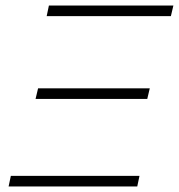

<svg xmlns="http://www.w3.org/2000/svg" viewBox="-20 -671 644 691"><path d="M156 -651H604L595 -613H148ZM510 -315H108L117 -353H519ZM474 0H11L19 -38H482Z"/></svg>

Font: Ysabeau Light
Style: Italic
Weight: 300
Italic angle: -12°
Designer: Christian Thalmann (Catharsis Fonts)
Version: Version 0.003